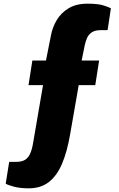

<svg xmlns="http://www.w3.org/2000/svg" viewBox="-20 -820 649 1044"><path d="M136 204Q90 204 57.5 195.5Q25 187 11 179L30 60H70Q97 60 114.5 50Q132 40 142.5 18.5Q153 -3 159 -37L214 -357H135L156 -491H230L258 -632Q266 -673 289 -711.5Q312 -750 353 -775Q394 -800 456 -800Q512 -800 541 -791Q570 -782 583 -775L565 -656H527Q498 -656 480.5 -645Q463 -634 454.5 -616Q446 -598 441 -575L424 -491H519L498 -357H408L361 -88Q345 5 317.5 70Q290 135 246 169.5Q202 204 136 204Z"/></svg>

Font: Exo Thin Black
Style: Regular
Weight: 900
Version: Version 2.000